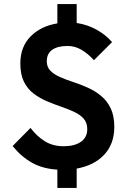

<svg xmlns="http://www.w3.org/2000/svg" viewBox="-20 -824 634 944"><path d="M542 -200Q542 -117 493 -64Q444 -11 357 5V100H262V10Q192 6 139 -23Q86 -52 42 -106L130 -195Q161 -154 200.5 -129.5Q240 -105 293 -105Q347 -105 378 -127Q409 -149 409 -189Q409 -221 391 -241Q373 -261 343.5 -274.5Q314 -288 279 -300Q244 -312 209 -327Q174 -342 144.5 -364.5Q115 -387 97.5 -422.5Q80 -458 80 -512Q80 -594 130.5 -645Q181 -696 262 -709V-804H357V-711Q410 -703 455 -678Q500 -653 531 -617L442 -528Q412 -561 380 -579.5Q348 -598 313 -598Q263 -598 236.5 -579Q210 -560 210 -523Q210 -494 228 -476Q246 -458 275.5 -445Q305 -432 340.5 -420.5Q376 -409 411.5 -393Q447 -377 476.5 -353Q506 -329 524 -292Q542 -255 542 -200Z"/></svg>

Font: Outfit Semi Bold
Style: Regular
Weight: 600
Designer: Rodrigo Fuenzalida
Foundry: fragTYPE
Version: Version 1.000